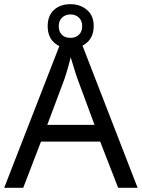

<svg xmlns="http://www.w3.org/2000/svg" viewBox="-20 -898 679 918"><path d="M545 0 459 -221H176L91 0H0L279 -717H360L638 0ZM352 -517Q349 -525 342 -546Q335 -567 328.5 -589.5Q322 -612 318 -624Q313 -604 307.5 -583.5Q302 -563 296.5 -546Q291 -529 287 -517L206 -301H432ZM317 -667Q268 -667 238 -695Q208 -723 208 -773Q208 -823 238 -850.5Q268 -878 317 -878Q364 -878 396 -850.5Q428 -823 428 -774Q428 -723 396.5 -695Q365 -667 317 -667ZM317 -717Q342 -717 357.5 -732Q373 -747 373 -773Q373 -799 357 -814Q341 -829 317 -829Q293 -829 277 -814Q261 -799 261 -773Q261 -747 275.5 -732Q290 -717 317 -717Z"/></svg>

Font: Noto Sans Gunjala Gondi
Style: Regular
Weight: 400
Designer: Ek Type
Foundry: Ek Type
Version: Version 1.004